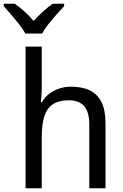

<svg xmlns="http://www.w3.org/2000/svg" viewBox="-58 -1010 662 1030"><path d="M166 -537Q166 -518 164.5 -498Q163 -478 161 -462H167Q183 -490 207.5 -508Q232 -526 261.5 -535.5Q291 -545 323 -545Q384 -545 425 -524.5Q466 -504 487 -461Q508 -418 508 -349V0H421V-343Q421 -408 394 -440Q367 -472 311 -472Q256 -472 224 -449.5Q192 -427 179 -383.5Q166 -340 166 -277V0H79V-760H166ZM286 -977Q268 -958 245 -932Q222 -906 201 -879.5Q180 -853 168 -830H78Q66 -853 45 -879.5Q24 -906 1.5 -932Q-21 -958 -38 -977V-990H21Q46 -973 72.5 -949Q99 -925 122 -898Q148 -925 174 -949Q200 -973 225 -990H286Z"/></svg>

Font: Noto Sans Display
Style: Regular
Weight: 400
Designer: Monotype Design Team
Foundry: Monotype Imaging Inc.
Version: Version 2.003